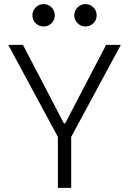

<svg xmlns="http://www.w3.org/2000/svg" viewBox="-20 -911 626 931"><path d="M260.7 0V-247.1L20 -693.4H91.3L290 -312.5H295.9L494.6 -693.4H565.9L325.2 -247.1V0ZM191.4 -782.7Q168.9 -782.7 153.1 -798.3Q137.2 -814 137.2 -836.4Q137.2 -859.4 153.1 -875.2Q168.9 -891.1 191.4 -891.1Q213.9 -891.1 229.7 -875.2Q245.6 -859.4 245.6 -836.4Q245.6 -814 229.7 -798.3Q213.9 -782.7 191.4 -782.7ZM394.5 -782.7Q372.1 -782.7 356.2 -798.3Q340.3 -814 340.3 -836.4Q340.3 -859.4 356.2 -875.2Q372.1 -891.1 394.5 -891.1Q417 -891.1 432.9 -875.2Q448.7 -859.4 448.7 -836.4Q448.7 -814 432.9 -798.3Q417 -782.7 394.5 -782.7Z"/></svg>

Font: CaskaydiaMono NF Light
Style: Regular
Weight: 300
Designer: Aaron Bell
Foundry: Saja Typeworks
Version: Version 2111.001; ttfautohint (v1.8.4);Nerd Fonts 3.1.1